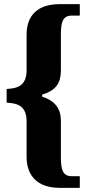

<svg xmlns="http://www.w3.org/2000/svg" viewBox="-20 -780 416 924"><path d="M267 124H364V68H326C280 68 273 34 273 -27V-198C273 -257 246 -294 183 -315V-325C249 -344 273 -381 273 -440V-610C273 -671 280 -705 326 -705H364V-760H267C162 -760 108 -707 108 -613V-442C108 -369 66 -354 12 -352V-286C66 -283 108 -270 108 -195V-25C108 67 162 124 267 124Z"/></svg>

Font: Noto Serif Georgian ExtraCondensed Black
Style: Regular
Weight: 900
Width: 2
Designer: Monotype Design Team, Akaki Razmadze
Foundry: Google LLC
Version: Version 2.003